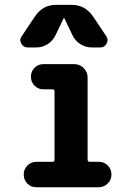

<svg xmlns="http://www.w3.org/2000/svg" viewBox="-20 -790 540 810"><path d="M396.5 -107.4Q418.9 -107.4 434.6 -91.8Q450.2 -76.2 450.2 -53.7Q450.2 -31.2 434.1 -15.6Q418 0 396.5 0H133.8Q110.4 0 95.2 -15.6Q80.1 -31.2 80.1 -53.7Q80.1 -76.2 95.7 -91.8Q111.3 -107.4 133.8 -107.4H202.1Q210 -107.4 210 -116.2V-404.3Q210 -413.1 202.1 -413.1H164.1Q140.6 -413.1 125.5 -428.7Q110.4 -444.3 110.4 -466.3Q110.4 -488.3 125.5 -503.9Q140.6 -519.5 164.1 -519.5H293Q316.4 -519.5 333 -502.9Q349.6 -486.3 349.6 -462.9V-116.2Q349.6 -107.4 358.4 -107.4ZM132.8 -589.8H96.7Q79.1 -589.8 69.8 -606Q60.5 -622.1 71.3 -636.7L128.9 -722.7Q161.1 -769.5 216.8 -769.5H283.2Q337.9 -769.5 371.1 -722.7L428.7 -636.7Q438.5 -622.1 429.7 -606Q420.9 -589.8 403.3 -589.8H367.2Q340.8 -589.8 318.8 -604Q296.9 -618.2 286.1 -640.6L251 -713.9Q251 -714.8 250 -714.8Q249 -714.8 249 -713.9L213.9 -640.6Q202.1 -617.2 180.7 -603.5Q159.2 -589.8 132.8 -589.8Z"/></svg>

Font: Rounded Mgen+ 2m bold
Style: Bold
Weight: 700
Designer: [Source Han Sans]
Ryoko NISHIZUKA  (kana & ideographs); Paul D. Hunt (Latin, Greek & Cyrillic); Wenlong ZHANG  (bopomofo
Version: Version 1.059.20150602